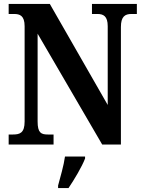

<svg xmlns="http://www.w3.org/2000/svg" viewBox="-20 -734 728 975"><path d="M24 0H252V-51H223C189 -51 171 -59 171 -117V-563L499 0H594V-597C594 -650 615 -663 647 -663H675V-714H447V-663H475C505 -663 527 -652 527 -601V-201L233 -714H24V-663H52C80 -663 105 -655 105 -601V-117C105 -59 81 -51 46 -51H24ZM275 208V221H328C357 178 396 113 412 71V61H310C304 106 286 167 275 208Z"/></svg>

Font: Noto Serif Condensed
Style: Bold
Weight: 700
Width: 3
Designer: Monotype Design Team
Foundry: Monotype Imaging Inc.
Version: Version 2.015